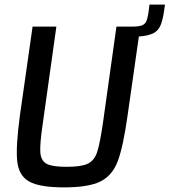

<svg xmlns="http://www.w3.org/2000/svg" viewBox="-20 -803 734 831"><path d="M694 -783 690 -755Q684 -714 674 -691.5Q664 -669 642.5 -658.5Q621 -648 581 -645L532 -302Q513 -167 489.5 -105Q466 -43 414.5 -17.5Q363 8 257 8Q151 8 106 -17.5Q61 -43 54.5 -105.5Q48 -168 66 -302L121 -688H224L165 -267Q152 -180 154.5 -144Q157 -108 181 -94.5Q205 -81 269 -81Q332 -81 360 -94.5Q388 -108 400 -143.5Q412 -179 425 -267L484 -688H555Q581 -688 594 -693Q607 -698 612.5 -709.5Q618 -721 622 -744L627 -783Z"/></svg>

Font: Assailand Medium
Style: Italic
Weight: 500
Italic angle: -8°
Designer: Hector Gatti with collaboration of the Omnibus-Type team
Foundry: Omnibus-Type
Version: Version 0.072;October 19, 2019;FontCreator 12.0.0.2547 64-bi